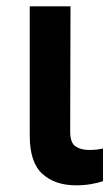

<svg xmlns="http://www.w3.org/2000/svg" viewBox="-20 -565 343 592"><path d="M71.7 -545.5H197.4L196.4 -158.7Q196.7 -124.3 213.1 -113.5Q229.4 -102.6 255.3 -102.6Q268.5 -102.6 279.5 -104Q290.5 -105.5 297.6 -106.9V-6.4Q282 -1.1 260.8 2.7Q239.7 6.4 214.1 6.4Q149.9 6.4 110.8 -28.8Q71.7 -63.9 71.7 -147Z"/></svg>

Font: InterMG SemiBold
Style: Regular
Weight: 600
Designer: Rasmus Andersson
Foundry: rsms
Version: Version 3.019;December 26, 2023;FontCreator 15.0.0.2955 64-b